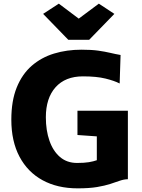

<svg xmlns="http://www.w3.org/2000/svg" viewBox="-20 -1023 776 1051"><path d="M42 -368Q42 -471 71.5 -544Q101 -617 153.5 -662.8Q206 -708.5 275.8 -729.8Q345.5 -751 426 -751Q480.5 -751 517.5 -745.8Q554.5 -740.5 583 -733.8Q611.5 -727 640 -722L635 -566Q606 -581 557.2 -593Q508.5 -605 434 -605Q337.5 -605 284.2 -545.5Q231 -486 231 -381Q231 -309 250.8 -252.5Q270.5 -196 308.5 -163.5Q346.5 -131 402 -131Q441 -131 466.5 -135.2Q492 -139.5 510 -146V-276.5L404 -284V-417H680V-42Q658.5 -41.5 636 -33.8Q613.5 -26 584 -16.2Q554.5 -6.5 511.5 0.8Q468.5 8 405 8Q294.5 8 213 -36.5Q131.5 -81 86.8 -165.2Q42 -249.5 42 -368ZM354 -805 216 -947 302 -1003 411 -921 521 -1003 606 -947 468 -805Z"/></svg>

Font: Merriweather Sans ExtraBold
Style: Regular
Weight: 800
Designer: Eben Sorkin
Foundry: Eben Sorkin
Version: Version 2.001; ttfautohint (v1.8.3)